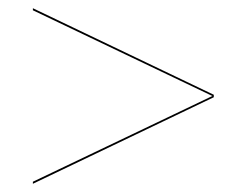

<svg xmlns="http://www.w3.org/2000/svg" viewBox="-20 -621 600 467"><path d="M500 -390.5 60 -601V-596L496.5 -387.5L60 -179V-174L500 -384.5Z"/></svg>

Font: Bodoni* 36pt
Style: Regular
Weight: 400
Version: Version 2.3